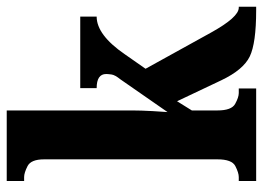

<svg xmlns="http://www.w3.org/2000/svg" viewBox="-128 -672 800 585"><g transform="rotate(-90 272.5 -380.0)"><path d="M13 0H295V-53H281Q268 -53 248 -64Q228 -75 228 -118V-196L256 -241L320 -106Q352 -39 392.5 -19.5Q433 0 533 0H544V-53H541Q512 -53 465 -138L355 -337L399 -400Q458 -486 514 -486V-536H296V-486Q339 -486 339 -457Q339 -451 337.5 -440.5Q336 -430 323 -414L223 -270Q224 -279 226 -315.5Q228 -352 228 -378V-760H13V-707H25Q38 -707 58.5 -696.5Q79 -686 79 -646V-118Q79 -74 58.5 -63.5Q38 -53 25 -53H13Z"/></g></svg>

Font: Noto Serif ExtraCondensed Extra
Style: Regular
Weight: 800
Width: 3
Designer: Monotype Design Team
Foundry: Monotype Imaging Inc.
Version: Version 1.002